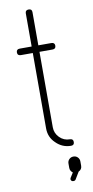

<svg xmlns="http://www.w3.org/2000/svg" viewBox="-105 -815 506 1048"><g transform="rotate(-10 148.5 -290.5)"><path d="M269 93V117Q269 137 250 146L226 186Q222 192 213 192Q210 192 209 191Q209 191 206 191Q195 183 201 172L218 145Q203 134 203 117V93Q203 79 212.5 69.5Q222 60 236 60Q250 60 259.5 69.5Q269 79 269 93ZM252 -18Q252 0 234 0Q186 0 151 -35Q116 -68 116 -117V-535H50Q31 -535 31 -553Q31 -571 50 -571H116V-755Q116 -773 135 -773Q153 -773 153 -755V-572V-535V-117Q153 -84 176.5 -60Q200 -36 234 -36Q252 -36 252 -18ZM136 -535 138 -571H225Q244 -571 244 -553Q244 -535 225 -535Z"/></g></svg>

Font: Aaram
Style: Regular
Weight: 400
Designer: Tharique Azeez
Foundry: Tharique Azeez
Version: Version 1.7